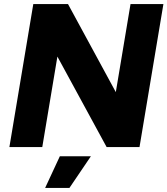

<svg xmlns="http://www.w3.org/2000/svg" viewBox="-20 -720 820 940"><path d="M26 0 143 -700H313L547 -269L619 -700H780L663 0H502L261 -443L187 0ZM201 200 273 45H425L320 200Z"/></svg>

Font: Figtree ExtraBold
Style: Italic
Weight: 800
Italic angle: -9.5°
Foundry: Erik Kennedy
Version: Version 2.001;gftools[0.9.30]